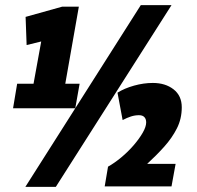

<svg xmlns="http://www.w3.org/2000/svg" viewBox="-20 -728 771 750"><path d="M31 -305 47 -401H111L141 -566L84 -552L80 -662L223 -702H288L235 -401H291L274 -305ZM198 2H79L530 -708H650ZM389 0 402 -77Q427 -91 453.5 -113Q480 -135 502 -160.5Q524 -186 537.5 -209.5Q551 -233 551 -250Q551 -263 544 -270.5Q537 -278 523 -278Q507 -278 491.5 -273Q476 -268 459 -259L439 -366Q466 -383 503.5 -393.5Q541 -404 577 -404Q626 -404 658 -379Q690 -354 690 -309Q690 -264 671 -226.5Q652 -189 621.5 -155Q591 -121 555 -88H666L650 0Z"/></svg>

Font: Georama SemiCondensed Black
Style: Italic
Weight: 900
Width: 4
Italic angle: -9°
Designer: Jean-Baptiste Levee
Foundry: Production Type
Version: Version 1.000